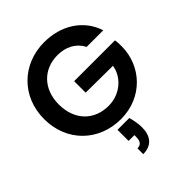

<svg xmlns="http://www.w3.org/2000/svg" viewBox="-282 -896 1334 1334"><g transform="rotate(-45 384.5 -229.5)"><path d="M440 43H324V152H381V170C381 212 365 232 331 232V289C415 289 457 237 457 151C457 119 451 83 440 43ZM16 -370C16 -147 179 8 394 8C609 8 755 -156 755 -347C755 -381 754 -391 751 -409H350V-296L616 -294C603 -202 517 -118 398 -118C259 -118 160 -214 160 -370C160 -522 259 -619 396 -619C477 -619 544 -585 580 -516H743C695 -664 558 -748 394 -748C179 -748 16 -591 16 -370Z"/></g></svg>

Font: Malmofest SemiBold
Style: Regular
Weight: 600
Designer: Jonny Pinhorn (Poppins), Kolossal
Version: Version 1.004;Glyphs 3.1.2 (3151)